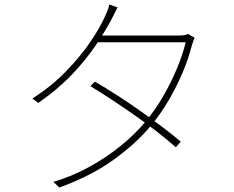

<svg xmlns="http://www.w3.org/2000/svg" viewBox="-20 -811 1040 854"><path d="M402 -448Q452 -419 503 -386Q554 -353 603.5 -318Q653 -283 699 -248.5Q745 -214 784 -181L762 -156Q726 -188 680.5 -223.5Q635 -259 584.5 -294.5Q534 -330 482.5 -364Q431 -398 382 -428ZM846 -643Q842 -636 838.5 -624.5Q835 -613 833 -608Q819 -552 793 -490Q767 -428 731.5 -367Q696 -306 652 -253Q587 -174 486 -101Q385 -28 244 23L217 -2Q299 -26 375 -67.5Q451 -109 516 -161.5Q581 -214 628 -271Q672 -324 707 -385Q742 -446 767.5 -507.5Q793 -569 806 -623H403L421 -653H772Q789 -653 799 -654.5Q809 -656 816 -660ZM503 -778Q496 -765 488.5 -750Q481 -735 475 -723Q449 -674 406.5 -610.5Q364 -547 301 -480.5Q238 -414 150 -353L124 -373Q208 -426 273 -493Q338 -560 382 -625Q426 -690 447 -738Q451 -746 457.5 -762Q464 -778 466 -791Z"/></svg>

Font: Noto Sans KR Thin
Style: Regular
Weight: 100
Designer: Ryoko NISHIZUKA 西塚涼子 (kana, bopomofo & ideographs); Paul D. Hunt (Latin, Greek & Cyrillic); Sandoll Communications 산돌커뮤니
Foundry: Adobe
Version: Version 2.004-H2;hotconv 1.0.118;makeotfexe 2.5.65603